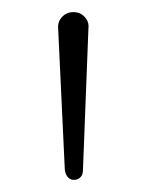

<svg xmlns="http://www.w3.org/2000/svg" viewBox="-20 -731 242 317"><path d="M102 -434Q96 -434 92 -438.5Q88 -443 87 -451L76 -684Q75 -695 82.5 -703Q90 -711 101 -711Q109 -711 114.5 -707.5Q120 -704 123.5 -698Q127 -692 126 -684L117 -451Q117 -442 112.5 -438Q108 -434 102 -434Z"/></svg>

Font: Nunito ExtraLight
Style: Regular
Weight: 200
Designer: Vernon Adams
Foundry: Vernon Adams
Version: Version 3.602;April 4, 2023;FontCreator 14.0.0.2856 64-bit